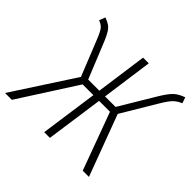

<svg xmlns="http://www.w3.org/2000/svg" viewBox="-181 -882 1071 1071"><g transform="rotate(45 354.0 -347.0)"><path d="M724 -659Q697 -648 679 -630.5Q661 -613 634 -568L511 -362L646 0H597L472 -340H386L338 0H293L341 -340H256L38 0H-16L220 -363L137 -570Q118 -618 105.5 -633.5Q93 -649 68 -658L82 -694Q107 -685 121 -675Q135 -665 146.5 -647Q158 -629 173 -593L259 -381H347L389 -684H434L392 -381H475L602 -593Q632 -642 653.5 -661.5Q675 -681 712 -694Z"/></g></svg>

Font: Fira Sans Condensed ExtraLight
Style: Italic
Weight: 275
Width: 3
Italic angle: -8°
Designer: Carrois Corporate & Edenspiekermann AG
Foundry: Carrois Corporate GbR & Edenspiekermann AG
Version: Version 4.203